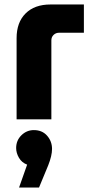

<svg xmlns="http://www.w3.org/2000/svg" viewBox="-20 -532 405 856"><path d="M54 0V-362Q54 -432 94 -472Q134 -512 205 -512H354V-386H243Q229 -386 219 -376.5Q209 -367 209 -352V0ZM65 304 101 202Q77 193 64.5 171.5Q52 150 52 128Q52 94 75.5 71Q99 48 131 48Q168 48 190 73Q212 98 212 132Q212 162 195 205L154 304Z"/></svg>

Font: MuseoModerno Thin
Style: Bold
Weight: 700
Version: Version 1.003